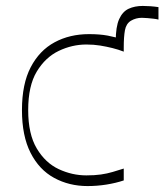

<svg xmlns="http://www.w3.org/2000/svg" viewBox="-20 -611 554 647"><path d="M397 -451 370 -456Q370 -460 370 -464Q370 -468 370 -472Q370 -521 381.5 -546.5Q393 -572 413.5 -581.5Q434 -591 461 -591Q473 -591 487 -590Q501 -589 514 -587V-545Q507 -547 497 -548Q487 -549 477 -550Q467 -551 458 -551Q438 -551 421 -541Q405 -531 401 -509Q397 -487 397 -451ZM275 16Q213 16 162.5 -11.5Q112 -39 83 -96Q54 -153 54 -240Q54 -328 83.5 -384.5Q113 -441 164 -468.5Q215 -496 280 -496Q316 -496 343 -491Q370 -486 397 -477V-437Q379 -444 359 -449Q339 -454 317.5 -457.5Q296 -461 271 -461Q223 -461 178 -439.5Q133 -418 104 -370Q75 -322 75 -240Q75 -159 104 -110.5Q133 -62 178 -41Q223 -20 271 -20Q299 -20 320 -23Q341 -26 359.5 -31.5Q378 -37 397 -43V-3Q370 6 338.5 11Q307 16 275 16Z"/></svg>

Font: Ojuju ExtraLight
Style: Regular
Weight: 200
Designer: Chisaokwu Joboson, Mirko Velimirovic
Foundry: Udi Foundry
Version: Version 1.000